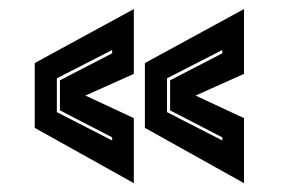

<svg xmlns="http://www.w3.org/2000/svg" viewBox="-20 -522 640 434"><path d="M531.5 -108 307.5 -233V-379.5L531.5 -501.5V-355L422 -306L531.5 -255ZM482.5 -204.5V-211.5L364.5 -272.5V-340.5L482.5 -401.5V-409L357.5 -345V-268.5ZM282.5 -108 58.5 -233V-379.5L282.5 -501.5V-355L173 -306L282.5 -255ZM233.5 -204.5V-211.5L115.5 -272.5V-340.5L233.5 -401.5V-409L108.5 -345V-268.5Z"/></svg>

Font: Tourney ExtraBold
Style: Regular
Weight: 800
Designer: Tyler Finck
Foundry: Etcetera Type Co
Version: Version 1.015